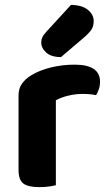

<svg xmlns="http://www.w3.org/2000/svg" viewBox="-20 -760 445 787"><path d="M209 -1Q199 2 181 4.5Q163 7 141 7Q96 7 76 -7.5Q56 -22 56 -64V-369Q56 -397 70 -417Q84 -437 109 -452Q142 -472 188.5 -483.5Q235 -495 286 -495Q390 -495 390 -425Q390 -408 385 -394Q380 -380 374 -370Q351 -375 318 -375Q289 -375 260 -368Q231 -361 209 -349ZM271 -740Q317 -739 340.5 -719.5Q364 -700 364 -674Q364 -653 355 -639Q346 -625 324 -606L230 -526Q190 -526 169.5 -544.5Q149 -563 149 -586Q149 -597 153.5 -607Q158 -617 171 -631Z"/></svg>

Font: Baloo 2
Style: Bold
Weight: 700
Designer: Sarang Kulkarni and Ek Type
Foundry: Ek Type
Version: Version 1.640;hotconv 1.0.111;makeotfexe 2.5.65597; ttfautoh